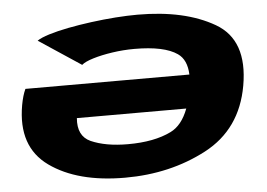

<svg xmlns="http://www.w3.org/2000/svg" viewBox="-50 -748 1139 820"><g transform="rotate(-5 520.0 -337.5)"><path d="M455 6.5Q251 6.5 131.5 -79Q12 -164.5 43 -340.5Q50.5 -382 63 -408.5H766Q763.5 -472.5 725 -499Q669 -538 541.5 -538Q494 -538 446.8 -531Q399.5 -524 363.5 -513Q327.5 -502 313.5 -489.5L133 -609Q149.5 -620.5 185 -631.5Q220.5 -642.5 268 -651.8Q315.5 -661 368.5 -668Q421.5 -675 473.2 -678.8Q525 -682.5 567.5 -682.5Q769.5 -682.5 897.2 -608.5Q1025 -534.5 991 -341Q958.5 -157 803.5 -75.2Q648.5 6.5 455 6.5ZM740 -265H271Q264.5 -188.5 320.5 -163Q383.5 -135 479 -135Q592 -135 664 -170.5Q713.5 -194.5 740 -265Z"/></g></svg>

Font: Anybody UltraExpanded ExtraBold
Style: Italic
Weight: 800
Width: 9
Italic angle: -10°
Designer: Tyler Finck
Foundry: Etcetera Type Company
Version: Version 1.010; ttfautohint (v1.8.3) -l 8 -r 50 -G 200 -x 14 